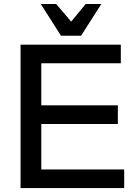

<svg xmlns="http://www.w3.org/2000/svg" viewBox="-20 -956 707 976"><path d="M189.9 -325.7V-94.7H611.3V0H84.5V-729H594.2V-634.3H189.9V-420.4H579.1V-325.7ZM392.1 -774.4H290L187.5 -935.5H265.6L341.8 -846.2L415.5 -935.5H495.1Z"/></svg>

Font: SolaimanLipi
Style: Bold
Weight: 700
Designer: Solaiman Karim
Foundry: Al Mamun Sumon
Version: Version 2.000